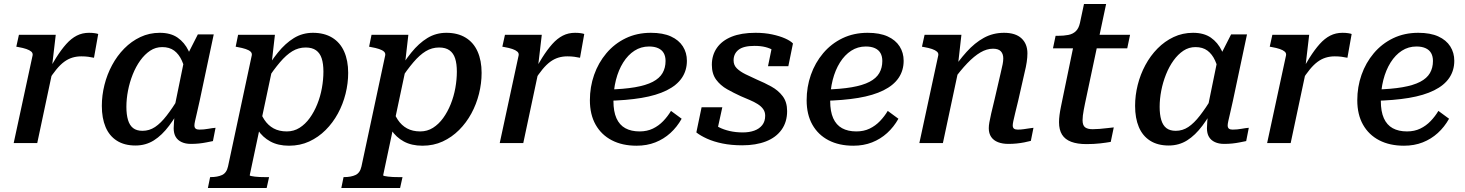

<svg xmlns="http://www.w3.org/2000/svg" viewBox="-20 -711 7277 954"><path d="M48 0H165L244 -372L238 -376L257 -538H74L61 -479L72 -477Q95 -473 111 -467.5Q127 -462 135.5 -454.5Q144 -447 142 -436ZM468 -542Q464 -544 451.5 -546Q439 -548 422 -548Q389 -548 361.5 -534Q334 -520 309 -492Q284 -464 258.5 -423.5Q233 -383 204 -329L219 -308Q241 -343 260.5 -366.5Q280 -390 299 -404Q318 -418 339 -424.5Q360 -431 384 -431Q403 -431 418 -429Q433 -427 447 -424Z M945 -364 906 -334Q898 -378 883.5 -410Q869 -442 845.5 -459.5Q822 -477 786 -477Q753 -477 726 -459Q699 -441 677 -410.5Q655 -380 639.5 -341Q624 -302 616 -260.5Q608 -219 608 -180Q608 -142 616 -115Q624 -88 641.5 -74.5Q659 -61 688 -61Q722 -61 750.5 -80Q779 -99 808 -136.5Q837 -174 871 -229L890 -198Q856 -134 820.5 -86.5Q785 -39 744.5 -13.5Q704 12 653 12Q598 12 560.5 -12Q523 -36 504.5 -80Q486 -124 486 -185Q486 -237 499 -289Q512 -341 537 -387.5Q562 -434 597.5 -470Q633 -506 677.5 -527Q722 -548 774 -548Q828 -548 862.5 -524Q897 -500 917 -458.5Q937 -417 945 -364ZM1042 -540 972 -210Q964 -173 958 -148Q952 -123 949 -109Q946 -95 946 -88Q946 -77 952 -72Q958 -67 970 -67Q993 -67 1014.5 -71Q1036 -75 1051 -76L1038 -10Q1023 -7 1005.5 -3.5Q988 0 969 2Q950 4 928 4Q902 4 882.5 -5Q863 -14 853 -31Q843 -48 843 -74Q843 -84 844.5 -105.5Q846 -127 849 -157L841 -148L895 -412L902 -420L963 -540Z M1013 223 1024 169H1026Q1061 169 1083.5 158.5Q1106 148 1113 116L1231 -436Q1233 -447 1225 -454.5Q1217 -462 1200.5 -467.5Q1184 -473 1161 -477L1151 -479L1163 -538H1346L1328 -381L1337 -388L1221 159Q1220 162 1227 163.5Q1234 165 1245.5 166.5Q1257 168 1270 168.5Q1283 169 1294 169H1317L1305 223ZM1224 -147 1265 -182Q1275 -144 1293.5 -116Q1312 -88 1339.5 -73Q1367 -58 1405 -58Q1440 -58 1468.5 -76Q1497 -94 1519 -124.5Q1541 -155 1556.5 -193.5Q1572 -232 1579.5 -274Q1587 -316 1587 -355Q1587 -394 1578.5 -420.5Q1570 -447 1550.5 -461Q1531 -475 1499 -475Q1463 -475 1432.5 -456.5Q1402 -438 1371 -401.5Q1340 -365 1303 -310L1286 -340Q1323 -403 1360.5 -449.5Q1398 -496 1440.5 -522Q1483 -548 1535 -548Q1591 -548 1630.5 -524Q1670 -500 1690 -455Q1710 -410 1710 -349Q1710 -297 1697 -245Q1684 -193 1659 -147Q1634 -101 1598 -65Q1562 -29 1516.5 -8Q1471 13 1416 13Q1362 13 1323.5 -8Q1285 -29 1261 -65.5Q1237 -102 1224 -147Z M1676 223 1687 169H1689Q1724 169 1746.5 158.5Q1769 148 1776 116L1894 -436Q1896 -447 1888 -454.5Q1880 -462 1863.5 -467.5Q1847 -473 1824 -477L1814 -479L1826 -538H2009L1991 -381L2000 -388L1884 159Q1883 162 1890 163.5Q1897 165 1908.5 166.5Q1920 168 1933 168.5Q1946 169 1957 169H1980L1968 223ZM1887 -147 1928 -182Q1938 -144 1956.5 -116Q1975 -88 2002.5 -73Q2030 -58 2068 -58Q2103 -58 2131.5 -76Q2160 -94 2182 -124.5Q2204 -155 2219.5 -193.5Q2235 -232 2242.5 -274Q2250 -316 2250 -355Q2250 -394 2241.5 -420.5Q2233 -447 2213.5 -461Q2194 -475 2162 -475Q2126 -475 2095.5 -456.5Q2065 -438 2034 -401.5Q2003 -365 1966 -310L1949 -340Q1986 -403 2023.5 -449.5Q2061 -496 2103.5 -522Q2146 -548 2198 -548Q2254 -548 2293.5 -524Q2333 -500 2353 -455Q2373 -410 2373 -349Q2373 -297 2360 -245Q2347 -193 2322 -147Q2297 -101 2261 -65Q2225 -29 2179.5 -8Q2134 13 2079 13Q2025 13 1986.5 -8Q1948 -29 1924 -65.5Q1900 -102 1887 -147Z M2463 0H2580L2659 -372L2653 -376L2672 -538H2489L2476 -479L2487 -477Q2510 -473 2526 -467.5Q2542 -462 2550.5 -454.5Q2559 -447 2557 -436ZM2883 -542Q2879 -544 2866.5 -546Q2854 -548 2837 -548Q2804 -548 2776.5 -534Q2749 -520 2724 -492Q2699 -464 2673.5 -423.5Q2648 -383 2619 -329L2634 -308Q2656 -343 2675.5 -366.5Q2695 -390 2714 -404Q2733 -418 2754 -424.5Q2775 -431 2799 -431Q2818 -431 2833 -429Q2848 -427 2862 -424Z M3143 13Q3072 13 3020 -14Q2968 -41 2939.5 -91.5Q2911 -142 2911 -213Q2911 -279 2932 -339Q2953 -399 2993 -446.5Q3033 -494 3089 -521Q3145 -548 3214 -548Q3274 -548 3313.5 -530Q3353 -512 3373 -480.5Q3393 -449 3393 -409Q3393 -361 3368 -324Q3343 -287 3292.5 -262Q3242 -237 3167.5 -224.5Q3093 -212 2994 -210L3000 -266Q3080 -268 3135 -277.5Q3190 -287 3223.5 -304.5Q3257 -322 3272 -348Q3287 -374 3287 -408Q3287 -431 3278 -447Q3269 -463 3250.5 -471.5Q3232 -480 3205 -480Q3165 -480 3132.5 -459Q3100 -438 3076.5 -400.5Q3053 -363 3040.5 -314Q3028 -265 3028 -209Q3028 -157 3043 -123.5Q3058 -90 3087 -74Q3116 -58 3158 -58Q3195 -58 3224 -72Q3253 -86 3275.5 -109.5Q3298 -133 3314 -160L3367 -121Q3344 -80 3311 -50Q3278 -20 3236 -3.5Q3194 13 3143 13Z M3668 11Q3614 11 3570 2Q3526 -7 3493 -22Q3460 -37 3440 -53L3466 -178H3569L3539 -41Q3521 -49 3514 -59Q3507 -69 3508.5 -81.5Q3510 -94 3517 -106Q3529 -91 3552 -79Q3575 -67 3605.5 -60Q3636 -53 3671 -53Q3703 -53 3728 -62Q3753 -71 3767.5 -89.5Q3782 -108 3782 -136Q3782 -155 3772 -169Q3762 -183 3744.5 -194Q3727 -205 3705.5 -214Q3684 -223 3661 -233Q3626 -249 3593 -267.5Q3560 -286 3538.5 -315Q3517 -344 3517 -389Q3517 -437 3542 -473Q3567 -509 3615 -528.5Q3663 -548 3734 -548Q3779 -548 3816.5 -540Q3854 -532 3881 -520Q3908 -508 3920 -495L3897 -382H3796L3818 -489Q3829 -489 3838.5 -481Q3848 -473 3852.5 -460.5Q3857 -448 3853 -434Q3842 -449 3824.5 -460Q3807 -471 3783.5 -477Q3760 -483 3729 -483Q3674 -483 3649.5 -463.5Q3625 -444 3625 -411Q3625 -387 3641.5 -371Q3658 -355 3684.5 -342Q3711 -329 3742 -315Q3778 -300 3812.5 -281Q3847 -262 3869 -233Q3891 -204 3891 -159Q3891 -105 3863.5 -66.5Q3836 -28 3786 -8.5Q3736 11 3668 11Z M4220 13Q4149 13 4097 -14Q4045 -41 4016.5 -91.5Q3988 -142 3988 -213Q3988 -279 4009 -339Q4030 -399 4070 -446.5Q4110 -494 4166 -521Q4222 -548 4291 -548Q4351 -548 4390.5 -530Q4430 -512 4450 -480.5Q4470 -449 4470 -409Q4470 -361 4445 -324Q4420 -287 4369.5 -262Q4319 -237 4244.5 -224.5Q4170 -212 4071 -210L4077 -266Q4157 -268 4212 -277.5Q4267 -287 4300.5 -304.5Q4334 -322 4349 -348Q4364 -374 4364 -408Q4364 -431 4355 -447Q4346 -463 4327.5 -471.5Q4309 -480 4282 -480Q4242 -480 4209.5 -459Q4177 -438 4153.5 -400.5Q4130 -363 4117.5 -314Q4105 -265 4105 -209Q4105 -157 4120 -123.5Q4135 -90 4164 -74Q4193 -58 4235 -58Q4272 -58 4301 -72Q4330 -86 4352.5 -109.5Q4375 -133 4391 -160L4444 -121Q4421 -80 4388 -50Q4355 -20 4313 -3.5Q4271 13 4220 13Z M4548 0H4665L4746 -380L4740 -388L4757 -538H4574L4561 -479L4572 -477Q4595 -473 4611 -467.5Q4627 -462 4635.5 -454.5Q4644 -447 4642 -436ZM5039 -210 5071 -351Q5078 -379 5081.5 -402.5Q5085 -426 5085 -446Q5085 -493 5055.5 -520.5Q5026 -548 4969 -548Q4914 -548 4868.5 -523Q4823 -498 4782.5 -453Q4742 -408 4703 -349L4715 -310Q4752 -361 4786 -396.5Q4820 -432 4851.5 -450.5Q4883 -469 4914 -469Q4941 -469 4953 -456Q4965 -443 4965 -421Q4965 -408 4962 -392.5Q4959 -377 4953 -352L4922 -218Q4911 -174 4905 -147Q4899 -120 4896 -103.5Q4893 -87 4893 -74Q4893 -48 4905 -30.5Q4917 -13 4939 -4.5Q4961 4 4990 4Q5012 4 5031.5 2Q5051 0 5069 -3.5Q5087 -7 5102 -11L5115 -76Q5105 -75 5092.5 -73Q5080 -71 5065.5 -69Q5051 -67 5037 -67Q5024 -67 5018 -72Q5012 -77 5012 -88Q5012 -95 5015 -109.5Q5018 -124 5024 -148.5Q5030 -173 5039 -210Z M5378 5Q5333 5 5302.5 -6.5Q5272 -18 5257 -42Q5242 -66 5242 -104Q5242 -120 5244.5 -139.5Q5247 -159 5251.5 -180.5Q5256 -202 5260 -222L5322 -522L5380 -538H5595L5581 -471H5212L5225 -533H5235Q5266 -533 5288.5 -537.5Q5311 -542 5325.5 -556Q5340 -570 5346 -597L5366 -691H5476L5371 -196Q5368 -181 5365 -165.5Q5362 -150 5360.5 -137Q5359 -124 5359 -114Q5359 -88 5371.5 -78.5Q5384 -69 5409 -69Q5423 -69 5443 -70.5Q5463 -72 5482.5 -74.5Q5502 -77 5514 -78L5499 -6Q5477 -2 5446 1.5Q5415 5 5378 5Z M6079 -364 6040 -334Q6032 -378 6017.5 -410Q6003 -442 5979.5 -459.5Q5956 -477 5920 -477Q5887 -477 5860 -459Q5833 -441 5811 -410.5Q5789 -380 5773.5 -341Q5758 -302 5750 -260.5Q5742 -219 5742 -180Q5742 -142 5750 -115Q5758 -88 5775.5 -74.5Q5793 -61 5822 -61Q5856 -61 5884.5 -80Q5913 -99 5942 -136.5Q5971 -174 6005 -229L6024 -198Q5990 -134 5954.5 -86.5Q5919 -39 5878.5 -13.5Q5838 12 5787 12Q5732 12 5694.5 -12Q5657 -36 5638.5 -80Q5620 -124 5620 -185Q5620 -237 5633 -289Q5646 -341 5671 -387.5Q5696 -434 5731.5 -470Q5767 -506 5811.5 -527Q5856 -548 5908 -548Q5962 -548 5996.5 -524Q6031 -500 6051 -458.5Q6071 -417 6079 -364ZM6176 -540 6106 -210Q6098 -173 6092 -148Q6086 -123 6083 -109Q6080 -95 6080 -88Q6080 -77 6086 -72Q6092 -67 6104 -67Q6127 -67 6148.5 -71Q6170 -75 6185 -76L6172 -10Q6157 -7 6139.5 -3.5Q6122 0 6103 2Q6084 4 6062 4Q6036 4 6016.5 -5Q5997 -14 5987 -31Q5977 -48 5977 -74Q5977 -84 5978.5 -105.5Q5980 -127 5983 -157L5975 -148L6029 -412L6036 -420L6097 -540Z M6276 0H6393L6472 -372L6466 -376L6485 -538H6302L6289 -479L6300 -477Q6323 -473 6339 -467.5Q6355 -462 6363.5 -454.5Q6372 -447 6370 -436ZM6696 -542Q6692 -544 6679.5 -546Q6667 -548 6650 -548Q6617 -548 6589.5 -534Q6562 -520 6537 -492Q6512 -464 6486.5 -423.5Q6461 -383 6432 -329L6447 -308Q6469 -343 6488.5 -366.5Q6508 -390 6527 -404Q6546 -418 6567 -424.5Q6588 -431 6612 -431Q6631 -431 6646 -429Q6661 -427 6675 -424Z M6956 13Q6885 13 6833 -14Q6781 -41 6752.5 -91.5Q6724 -142 6724 -213Q6724 -279 6745 -339Q6766 -399 6806 -446.5Q6846 -494 6902 -521Q6958 -548 7027 -548Q7087 -548 7126.5 -530Q7166 -512 7186 -480.5Q7206 -449 7206 -409Q7206 -361 7181 -324Q7156 -287 7105.5 -262Q7055 -237 6980.5 -224.5Q6906 -212 6807 -210L6813 -266Q6893 -268 6948 -277.5Q7003 -287 7036.5 -304.5Q7070 -322 7085 -348Q7100 -374 7100 -408Q7100 -431 7091 -447Q7082 -463 7063.5 -471.5Q7045 -480 7018 -480Q6978 -480 6945.5 -459Q6913 -438 6889.5 -400.5Q6866 -363 6853.5 -314Q6841 -265 6841 -209Q6841 -157 6856 -123.5Q6871 -90 6900 -74Q6929 -58 6971 -58Q7008 -58 7037 -72Q7066 -86 7088.5 -109.5Q7111 -133 7127 -160L7180 -121Q7157 -80 7124 -50Q7091 -20 7049 -3.5Q7007 13 6956 13Z"/></svg>

Font: Roboto Serif 20pt Medium
Style: Italic
Weight: 500
Italic angle: -10°
Version: Version 1.008